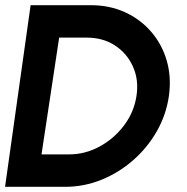

<svg xmlns="http://www.w3.org/2000/svg" viewBox="-30 -720 722 740"><path d="M-10.5 0 88 -700H320Q392.5 -700 452 -672.8Q511.5 -645.5 553 -597.2Q594.5 -549 612.8 -485.8Q631 -422.5 621 -350Q610.5 -277.5 574.5 -214.2Q538.5 -151 483.5 -102.8Q428.5 -54.5 361.2 -27.2Q294 0 221.5 0ZM130 -125H237Q298 -125 353.8 -155.2Q409.5 -185.5 448 -236.5Q486.5 -287.5 496 -350Q505.5 -412 482.5 -463.2Q459.5 -514.5 413 -544.8Q366.5 -575 305 -575H198Z"/></svg>

Font: Urbanist
Style: Bold Italic
Weight: 700
Italic angle: -8°
Designer: Corey Hu
Foundry: Corey Hu
Version: Version 1.330; ttfautohint (v1.8.4.7-5d5b)